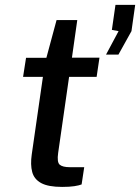

<svg xmlns="http://www.w3.org/2000/svg" viewBox="-20 -750 565 774"><path d="M230.5 3.5Q174.5 3.5 146 -12Q117.5 -27.5 109.8 -56.8Q102 -86 108 -127.5L153 -440H73L85 -517H167L208 -669H291.5L270 -517.5H381L369.5 -440H258.5L214.5 -134Q209 -96 220.8 -86Q232.5 -76 262 -76H319.5L309 -6.5Q299 -2.5 279.8 0.5Q260.5 3.5 230.5 3.5ZM407.5 -530 458 -624.5 431 -629.5 445.5 -730.5H525L510 -624.5L457.5 -530Z"/></svg>

Font: Public Sans Medium
Style: Italic
Weight: 500
Italic angle: -8°
Designer: The Public Sans project authors (U.S. Web Design System). Libre Franklin designed by Pablo Impallari and Rodrigo Fuenzal
Version: Version 1.007; ttfautohint (v1.8.1) -l 8 -r 50 -G 200 -x 14 